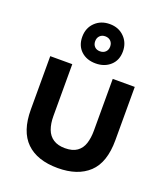

<svg xmlns="http://www.w3.org/2000/svg" viewBox="-144 -891 871 999"><g transform="rotate(20 291.0 -391.5)"><path d="M292 7Q178 7 117.5 -52Q57 -111 57 -232V-527H179V-240Q179 -198 190.5 -167Q202 -136 227.5 -119.5Q253 -103 292 -103Q334 -103 358.5 -120.5Q383 -138 393 -169Q403 -200 403 -240V-527H525V-232Q525 -108 463.5 -50.5Q402 7 292 7ZM291 -572Q241 -572 210 -601Q179 -630 179 -679Q179 -728 211 -759Q243 -790 292 -790Q341 -790 372.5 -758.5Q404 -727 404 -679Q404 -630 372 -601Q340 -572 291 -572ZM291 -639Q310 -639 321.5 -650.5Q333 -662 333 -680Q333 -699 321.5 -710.5Q310 -722 291 -722Q273 -722 261.5 -710.5Q250 -699 250 -680Q250 -662 261 -650.5Q272 -639 291 -639Z"/></g></svg>

Font: Onest SemiBold
Style: Regular
Weight: 600
Designer: Dmitri Voloshin, Andrey Kudryavtsev
Foundry: Dmitri Voloshin, Andrey Kudryavtsev
Version: Version 1.000;gftools[0.9.33]